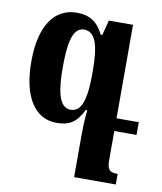

<svg xmlns="http://www.w3.org/2000/svg" viewBox="-83 -569 739 876"><g transform="rotate(10 286.5 -131.5)"><path d="M352 -492 334 -422H327C299 -478 262 -502 203 -502C98 -502 36 -412 36 -247C36 -80 99 9 197 9C257 9 289 -11 319 -72H326C320 -9 320 23 320 53V239H513V190C481 190 464 184 464 136V0H567V-59H464V-492ZM250 -61C193 -61 182 -149 182 -246C182 -345 192 -432 248 -432C300 -432 320 -377 320 -247C320 -123 303 -61 250 -61Z"/></g></svg>

Font: Noto Serif Armenian ExtraCondensed ExtraBold
Style: Regular
Weight: 800
Width: 2
Designer: Monotype Design Team
Foundry: Monotype Imaging Inc.
Version: Version 2.008